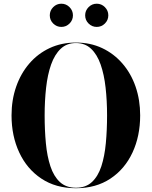

<svg xmlns="http://www.w3.org/2000/svg" viewBox="-20 -985 802 1015"><path d="M430.2 -903.9Q430.2 -929.1 448.2 -947.2Q466.2 -965.4 491.4 -965.4Q516.6 -965.4 534.6 -947.2Q552.6 -929.1 552.6 -903.9Q552.6 -878.7 534.6 -860.7Q516.6 -842.7 491.4 -842.7Q466.2 -842.7 448.2 -860.7Q430.2 -878.7 430.2 -903.9ZM243.2 -903.9Q243.2 -929.1 261.2 -947.2Q279.2 -965.4 304.4 -965.4Q329.6 -965.4 347.6 -947.2Q365.6 -929.1 365.6 -903.9Q365.6 -878.7 347.6 -860.7Q329.6 -842.7 304.4 -842.7Q279.2 -842.7 261.2 -860.7Q243.2 -878.7 243.2 -903.9ZM381.5 10Q275 10 198.8 -40.8Q122.5 -91.5 81.8 -178.8Q41 -266 41 -375Q41 -456.5 65.5 -526.8Q90 -597 135 -649.2Q180 -701.5 242.5 -730.8Q305 -760 381.5 -760Q457.5 -760 519.8 -730.8Q582 -701.5 627.2 -649.2Q672.5 -597 696.8 -526.8Q721 -456.5 721 -375Q721 -266 680.5 -178.8Q640 -91.5 563.8 -40.8Q487.5 10 381.5 10ZM381.5 -757.5Q333 -757.5 301 -727.2Q269 -697 250.2 -644Q231.5 -591 223.8 -521.8Q216 -452.5 216 -375Q216 -297.5 222.5 -228.2Q229 -159 246.5 -106Q264 -53 296.5 -22.8Q329 7.5 381.5 7.5Q433.5 7.5 466 -22.8Q498.5 -53 515.8 -106Q533 -159 539.5 -228.2Q546 -297.5 546 -375Q546 -452.5 538.2 -521.8Q530.5 -591 512 -644Q493.5 -697 461.5 -727.2Q429.5 -757.5 381.5 -757.5Z"/></svg>

Font: Bodoni* 72pt
Style: Bold
Weight: 700
Version: Version 2.3